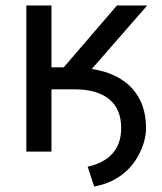

<svg xmlns="http://www.w3.org/2000/svg" viewBox="-20 -548 584 694"><path d="M312 -298.8Q407.2 -283.7 457.5 -228.5Q507.8 -173.3 507.8 -85.4Q507.8 -40 483.4 8.1Q459 56.2 417 86.4Q375 116.7 320.3 126L296.9 54.7Q418 26.9 418 -85.4Q418 -152.8 375.7 -188.5Q333.5 -224.1 252.9 -225.1H166V0H75.2V-528.3H166V-304.7H210.4L402.8 -528.3H512.2Z"/></svg>

Font: Roboto-ThirdPerson-AD3FC
Style: ThirdPerson-AD3FC
Weight: 400
Designer: Google
Version: Version 2.137; 2017